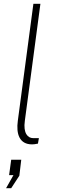

<svg xmlns="http://www.w3.org/2000/svg" viewBox="-20 -762 326 1012"><path d="M149 -1C155 -1 168 -2 180 -5L185 -34H154C128 -34 101 -58 111 -126L193 -742H156L74 -126C64 -55 83 -1 149 -1ZM12 230H39L82 164L92 80H39L28 161H51Z"/></svg>

Font: United Sans Thin
Style: Italic
Weight: 100
Italic angle: -8°
Designer: Pablo Impallari, Rodrigo Fuenzalida (Modified by Dan O. Williams)
Version: Version 1.000;PS 001.000;hotconv 1.0.88;makeotf.lib2.5.64775